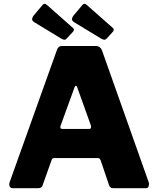

<svg xmlns="http://www.w3.org/2000/svg" viewBox="-20 -982 825 1002"><path d="M45 0Q35 0 30.5 -9.5Q26 -19 31 -33L277 -721Q281 -732 287 -737Q293 -742 305 -742H479Q504 -742 513 -717L756 -31Q759 -22 756 -11Q753 0 742 0H570Q554 0 549 -16L505 -146Q503 -150 500.5 -153.5Q498 -157 490 -157H263Q252 -157 249 -146L202 -14Q200 -8 195 -4Q190 0 180 0H45ZM445 -309Q459 -309 454 -328L382 -529Q380 -534 376 -534Q372 -534 370 -529L297 -328Q290 -309 306 -309ZM202 -956Q212 -968 224 -957L361 -836Q372 -827 358 -813L328 -781Q322 -774 316 -774.5Q310 -775 299 -781L159 -866Q147 -874 147.5 -882.5Q148 -891 155 -900ZM410 -956Q420 -968 432 -957L569 -836Q580 -827 566 -813L537 -781Q530 -774 524 -774.5Q518 -775 507 -781L367 -866Q355 -874 355.5 -882.5Q356 -891 363 -900Z"/></svg>

Font: Libre Franklin Thin ExtraBold
Style: Regular
Weight: 800
Version: Version 3.000